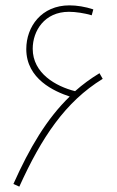

<svg xmlns="http://www.w3.org/2000/svg" viewBox="-20 -694 438 716"><path d="M52 2C135 -181 223 -314 363 -400L351 -421C318 -401 288 -379 260 -354C188 -372 102 -421 102 -512C102 -579 146 -650 237 -650C262 -650 295 -645 322 -637L328 -659C298 -669 266 -674 239 -674C135 -674 78 -595 78 -511C78 -399 183 -353 240 -334C154 -251 90 -142 30 -8Z"/></svg>

Font: Noto Sans Arabic UI Th
Style: Regular
Weight: 100
Designer: Monotype Design Team, Nadine Chahine and Nizar Qandah
Foundry: Monotype Imaging Inc.
Version: Version 2.010